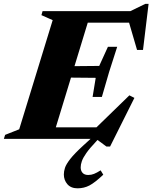

<svg xmlns="http://www.w3.org/2000/svg" viewBox="-58 -734 805 1015"><path d="M220.5 -627.5 161 -654 167 -675H424.5L218.5 0H-37.5L-31 -21L43.5 -50.5ZM431.5 -221.5 448 -322.5 231.5 -324.5 249.5 -383.5 466.5 -385.5 512.5 -486.5H561.5L519 -354L480.5 -221.5ZM698 -470H666.5L617.5 -637.5L644 -614H310.5L331 -675H631L710 -713.5H727.5ZM504.5 40.5 449.5 0H124.5L145.5 -61H488.5L430 -39.5L626 -230L652.5 -216.5L524 40.5ZM368.5 151Q368.5 168.5 378.5 179.8Q388.5 191 408.5 191Q424.5 191 439 185.2Q453.5 179.5 474 166.5L488 189.5Q443.5 231.5 414.8 246.5Q386 261.5 352 261.5Q317 261.5 298.2 239.8Q279.5 218 279.5 188Q279.5 172 285.5 153.2Q291.5 134.5 313.5 106.2Q335.5 78 382.5 35L449.5 -26H487L451 13Q416 50 398.5 75Q381 100 374.8 117.8Q368.5 135.5 368.5 151Z"/></svg>

Font: Newsreader 24pt ExtraBold
Style: Italic
Weight: 800
Italic angle: -17°
Designer: Hugues Gentile
Foundry: Production Type
Version: Version 1.003